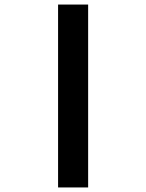

<svg xmlns="http://www.w3.org/2000/svg" viewBox="-20 -672 640 843"><path d="M235 151V-652H367V151Z"/></svg>

Font: Inconsolata Expanded Black
Style: Regular
Weight: 900
Width: 7
Monospace: yes
Designer: Raph Levien, Cyreal, Brenton Simpson
Foundry: Raph Levien, Cyreal, Google
Version: Version 3.001; ttfautohint (v1.8.2.53-6de2)